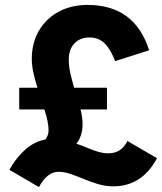

<svg xmlns="http://www.w3.org/2000/svg" viewBox="-20 -731 657 779"><path d="M58 -287V-375H132Q122 -406 115.5 -436Q109 -466 109 -491Q109 -557 138 -606.5Q167 -656 218 -683.5Q269 -711 336 -711Q431 -711 493.5 -665Q556 -619 585 -527L447 -483Q429 -531 404.5 -555Q380 -579 343 -579Q305 -579 282 -555Q259 -531 259 -488Q259 -462 265.5 -433Q272 -404 281 -375H414V-287H307Q311 -271 313 -255.5Q315 -240 315 -226Q315 -180 290 -148Q314 -140 336 -130.5Q358 -121 379 -115Q400 -109 419 -109Q446 -109 465 -121Q484 -133 497 -159L617 -89Q585 -30 540.5 -2.5Q496 25 441 25Q408 25 378 16Q348 7 320.5 -4.5Q293 -16 267 -25Q241 -34 217 -34Q194 -34 174 -18Q154 -2 138 28L18 -42Q46 -92 83 -124.5Q120 -157 164 -165Q177 -181 177 -203Q177 -220 172.5 -241.5Q168 -263 160 -287Z"/></svg>

Font: Red Hat Mono
Style: Regular
Weight: 300
Monospace: yes
Designer: Pentagram, MCKL
Foundry: Pentagram, MCKL
Version: Version 1.023